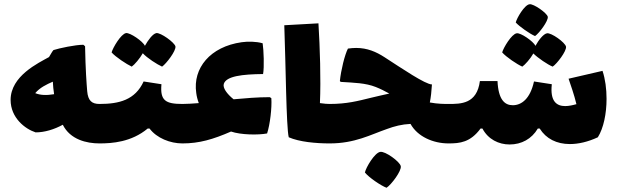

<svg xmlns="http://www.w3.org/2000/svg" viewBox="-20 -676 2909 905"><path d="M449 -186C413 -186 395 -201 391 -246C388 -284 383 -347 381 -458L373 -465C335 -465 260 -449 232 -440C224 -431 219 -419 211 -407C161 -379 30 -318 30 -205C30 -121 98 -68 148 -52C190 -52 236 -66 276 -88C311 -18 388 0 449 0C470 0 476 -33 476 -93C476 -150 471 -186 449 -186ZM146 -237C168 -263 199 -278 229 -291C230 -271 232 -251 235 -232C199 -226 170 -227 146 -237Z M601 -362C614 -371 639 -400 653 -425C673 -403 721 -372 744 -362C764 -376 810 -436 807 -457C803 -476 737 -523 717 -520C700 -517 678 -487 663 -460C654 -481 593 -523 574 -520C550 -516 512 -451 506 -429C524 -408 577 -373 601 -362ZM840 -186C760 -186 734 -202 741 -279L657 -292C617 -205 542 -186 449 -186C427 -186 422 -150 422 -93C422 -33 428 0 449 0C508 0 599 -6 676 -70H685C719 -25 782 0 840 0C861 0 867 -33 867 -93C867 -150 862 -186 840 -186Z M1259 -213 1252 -218C1194 -218 1136 -213 1081 -208C1049 -234 1029 -262 1035 -281C1047 -317 1121 -326 1220 -327C1226 -359 1223 -440 1218 -472C1187 -481 1148 -481 1119 -477C971 -456 888 -355 905 -238C907 -222 911 -206 917 -190C890 -188 864 -186 840 -186C818 -186 813 -150 813 -93C813 -33 819 0 840 0C919 0 984 -19 1069 -56C1115 -40 1198 -39 1239 -47C1253 -90 1262 -168 1259 -213Z M1534 -186C1524 -186 1507 -187 1488 -190C1493 -303 1488 -451 1481 -566L1320 -557C1327 -374 1329 -77 1341 -29C1391 -7 1469 0 1534 0C1555 0 1561 -33 1561 -93C1561 -150 1556 -186 1534 -186Z M2094 -186C2076 -186 2043 -186 2006 -193C2011 -218 2014 -245 2016 -278C1985 -278 1875 -353 1793 -406C1753 -432 1711 -450 1659 -450C1647 -450 1634 -449 1620 -447C1605 -418 1587 -345 1582 -294L1586 -290C1649 -286 1703 -285 1751 -266C1774 -257 1795 -246 1815 -235C1782 -228 1754 -221 1728 -215C1667 -200 1615 -186 1534 -186C1512 -186 1507 -150 1507 -93C1507 -33 1513 0 1534 0C1653 0 1726 -41 1804 -68C1839 -81 1874 -90 1915 -92C1948 -32 2022 0 2094 0C2115 0 2121 -33 2121 -93C2121 -150 2116 -186 2094 -186ZM1772 40C1746 44 1705 113 1700 137C1718 160 1775 199 1802 209C1824 195 1874 129 1869 107C1865 86 1795 35 1772 40Z M2502 -506C2521 -519 2565 -577 2562 -597C2558 -615 2495 -659 2476 -656C2452 -653 2416 -591 2411 -570C2428 -551 2478 -516 2502 -506ZM2442 -362C2455 -371 2480 -399 2494 -424C2515 -403 2562 -371 2585 -362C2605 -375 2651 -435 2648 -456C2644 -476 2578 -523 2558 -519C2541 -516 2518 -486 2504 -460C2494 -481 2434 -523 2415 -519C2391 -515 2353 -451 2347 -429C2365 -408 2418 -372 2442 -362ZM2820 -342 2660 -305C2670 -275 2686 -231 2697 -185C2679 -180 2661 -176 2644 -176C2604 -176 2572 -198 2581 -279L2497 -292C2479 -210 2438 -180 2397 -180C2359 -180 2329 -206 2325 -294H2242C2228 -186 2153 -186 2094 -186C2072 -186 2067 -150 2067 -93C2067 -33 2073 0 2094 0C2148 0 2197 -5 2245 -70H2254C2281 -19 2331 5 2382 5C2438 5 2486 -21 2515 -70H2524C2554 -22 2604 3 2666 3C2706 3 2751 -7 2798 -29C2825 -72 2839 -141 2839 -210C2839 -257 2833 -303 2820 -342Z"/></svg>

Font: FilmFarsi Display
Style: Regular
Weight: 400
Designer: Borna Izadpanah
Foundry: Borna Izadpanah
Version: Version 1.000;PS 001.000;hotconv 1.0.88;makeotf.lib2.5.64775